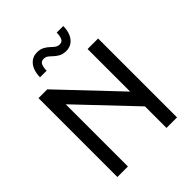

<svg xmlns="http://www.w3.org/2000/svg" viewBox="-251 -1087 1239 1239"><g transform="rotate(-45 368.0 -468.0)"><path d="M96 0V-720H176L590 -283V-148L166 -595L192 -606V0ZM544 0V-720H640V0ZM198 -808Q198 -844 209.5 -873Q221 -902 243.5 -919Q266 -936 298 -936Q328 -936 349 -924Q370 -912 386 -896Q398 -884 410 -876Q422 -868 438 -868Q462 -868 470 -888.5Q478 -909 478 -936H538Q538 -900 526.5 -871Q515 -842 492.5 -825Q470 -808 438 -808Q408 -808 387 -820Q366 -832 350 -848Q338 -860 326.5 -868Q315 -876 298 -876Q274 -876 266 -855.5Q258 -835 258 -808Z"/></g></svg>

Font: Kufam
Style: Regular
Weight: 400
Designer: Wael Morcos, Artur Schmal
Foundry: Original Type
Version: Version 1.301; ttfautohint (v1.8.3)